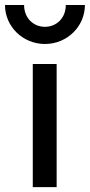

<svg xmlns="http://www.w3.org/2000/svg" viewBox="-59 -766 367 786"><path d="M172.9 -503.9H75.2V0H172.9ZM-38.6 -745.6C-38.6 -657.2 34.7 -585.9 125 -585.9C215.3 -585.9 288.6 -657.2 288.6 -745.6H210.4C210.4 -692.4 172.4 -656.2 125 -656.2C77.6 -656.2 39.6 -692.4 39.6 -745.6Z"/></svg>

Font: Inder
Style: Regular
Weight: 400
Designer: Irina Smirnova
Foundry: Irina Smirnova
Version: Version 1.001